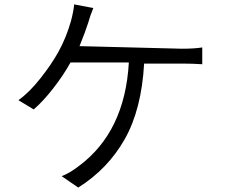

<svg xmlns="http://www.w3.org/2000/svg" viewBox="-20 -806 1021 871"><path d="M340.8 -596.7C359.4 -642.6 372.1 -677.7 379.9 -702.1C385.7 -723.6 393.6 -746.1 403.3 -769.5L316.4 -786.1C314.5 -764.6 309.6 -739.3 301.8 -710C287.1 -658.2 267.6 -611.3 244.1 -569.3C223.6 -532.2 196.3 -492.2 163.1 -450.2C129.9 -408.2 96.7 -375 63.5 -351.6L132.8 -309.6C160.2 -333 189.5 -364.3 220.7 -404.3C252 -444.3 278.3 -483.4 299.8 -522.5H564.5C552.7 -313.5 477.5 -157.2 338.9 -53.7C311.5 -32.2 285.2 -16.6 259.8 -6.8L335 44.9C424.8 -11.7 495.1 -85 545.9 -174.8C596.7 -264.6 626 -378.9 633.8 -517.6H806.6C836.9 -517.6 867.2 -516.6 897.5 -514.6V-590.8C874 -586.9 842.8 -585 804.7 -585Z"/></svg>

Font: Gen Shin Gothic P Normal
Style: Regular
Weight: 300
Designer: [Source Han Sans]
Ryoko NISHIZUKA  (kana & ideographs); Paul D. Hunt (Latin, Greek & Cyrillic); Wenlong ZHANG  (bopomofo
Version: Version 1.002.20150607